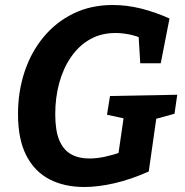

<svg xmlns="http://www.w3.org/2000/svg" viewBox="-20 -736 739 768"><path d="M317 12Q237 12 177.5 -19Q118 -50 85 -114.5Q52 -179 52 -280Q52 -369 78 -448Q104 -527 154 -587.5Q204 -648 274 -682Q344 -716 431 -716Q487 -716 543.5 -702Q600 -688 658 -662L623 -483H541L534 -599L556 -579Q525 -593 496 -598.5Q467 -604 442 -604Q385 -604 340.5 -579Q296 -554 264.5 -508.5Q233 -463 217 -404.5Q201 -346 201 -279Q201 -214 217 -175.5Q233 -137 263.5 -119.5Q294 -102 337 -102Q367 -102 399.5 -109Q432 -116 469 -129L450 -96L477 -282L496 -258L408 -277L420 -352L689 -357L678 -281L591 -257L608 -282L575 -50Q503 -18 437.5 -3Q372 12 317 12Z"/></svg>

Font: Bitter Thin
Style: Bold Italic
Weight: 700
Italic angle: -9°
Version: Version 3.021